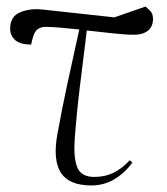

<svg xmlns="http://www.w3.org/2000/svg" viewBox="-20 -552 509 586"><path d="M259 14Q191 14 166 -24.5Q141 -63 155 -142Q169 -219 186 -298Q203 -377 222 -462Q192 -465 165 -467.5Q138 -470 118 -470Q105 -470 94.5 -462.5Q84 -455 78 -429L75 -416Q41 -416 26 -430Q11 -444 11 -464Q11 -502 41.5 -514.5Q72 -527 109 -523L329 -499L424 -532Q433 -525 440 -517Q447 -509 447 -494Q447 -471 431.5 -458.5Q416 -446 390 -446Q361 -446 322.5 -450.5Q284 -455 245 -459Q234 -371 224 -289.5Q214 -208 208 -127Q204 -72 215.5 -42Q227 -12 268 -12Q301 -12 327 -25Q353 -38 376 -63L384 -56Q362 -25 330 -5.5Q298 14 259 14Z"/></svg>

Font: Literata 72pt ExtraLight
Style: Italic
Weight: 200
Italic angle: -2°
Designer: Latin by Veronika Burian and Jose Scaglione. Greek by Irene Vlachou. Cyrillic by Vera Evstafieva
Foundry: TypeTogether
Version: Version 3.002